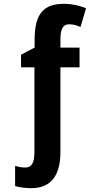

<svg xmlns="http://www.w3.org/2000/svg" viewBox="-20 -744 508 1004"><path d="M314 -724C211 -724 161 -675 161 -537V-495L90 -458V-392H160V49C160 111 144 132 112 132C94 132 78 129 59 123V229C80 235 110 240 143 240C249 240 296 171 296 51V-392H396V-495H296V-538C296 -591 308 -617 342 -617C363 -617 382 -611 401 -603L430 -701C394 -715 358 -724 314 -724Z"/></svg>

Font: Noto Sans Display SemiCondensed
Style: Bold
Weight: 700
Width: 4
Designer: Monotype Design Team
Foundry: Monotype Imaging Inc.
Version: Version 1.900